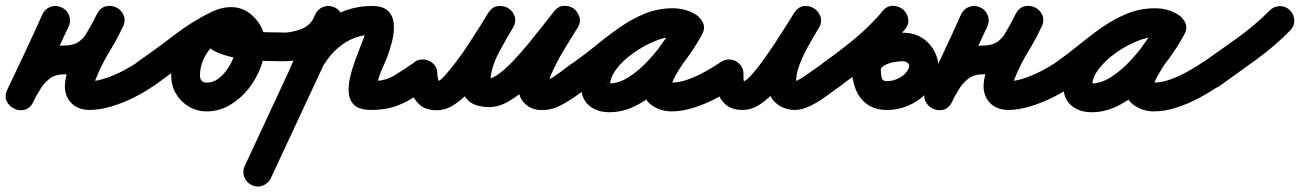

<svg xmlns="http://www.w3.org/2000/svg" viewBox="-28 -336 4564 674"><path d="M121 -286Q130 -305 149.5 -312Q169 -319 188 -310Q207 -302 214.5 -282Q222 -262 213 -243Q182 -177 151 -111Q120 -45 89 22Q78 44 58.5 48.5Q39 53 22 45Q4 36 -4.5 18Q-13 0 -2 -22Q19 -64 45 -99Q71 -134 108 -155Q145 -176 196 -176Q232 -176 252 -192Q272 -208 285 -233.5Q298 -259 313 -288Q325 -310 344.5 -314Q364 -318 380 -310Q397 -302 405.5 -284Q414 -266 404 -244Q384 -200 359 -159.5Q334 -119 315 -75Q311 -66 307.5 -57Q304 -48 303 -38Q302 -33 302 -32Q299 -36 298.5 -39Q298 -42 294 -46Q293 -47 288.5 -49Q284 -51 286 -51Q312 -51 343 -61.5Q374 -72 404 -87.5Q434 -103 455 -118Q472 -130 492.5 -126.5Q513 -123 525 -106Q537 -89 533.5 -68.5Q530 -48 513 -36Q484 -15 444.5 5Q405 25 363.5 37.5Q322 50 286 50Q264 50 245 41.5Q226 33 213 14Q198 -10 200 -40Q202 -70 215 -103Q228 -136 246.5 -169Q265 -202 283 -232Q301 -262 312 -285Q322 -308 342 -311.5Q362 -315 379 -307Q396 -298 405 -280Q414 -262 403 -241Q377 -193 352.5 -155.5Q328 -118 292 -96.5Q256 -75 196 -75Q166 -75 146.5 -60Q127 -45 113.5 -23Q100 -1 88 22Q77 45 57.5 49.5Q38 54 21 45Q4 37 -4.5 19Q-13 1 -2 -22Q29 -87 60 -153Q91 -219 121 -286Q121 -286 121 -286Q121 -286 121 -286Z M442 -48Q431 -65 434.5 -86Q438 -107 455 -119Q519 -163 582.5 -212Q646 -261 716 -295Q739 -306 757 -297Q775 -288 783 -271Q791 -254 786.5 -234Q782 -214 760 -204Q722 -186 698 -149Q674 -112 674 -71Q674 -46 698 -46Q720 -46 738.5 -60Q757 -74 771.5 -95.5Q786 -117 794 -140.5Q802 -164 802 -183Q802 -189 797 -199.5Q792 -210 783 -210Q775 -210 772.5 -208Q770 -206 776 -212Q778 -214 780.5 -219Q783 -224 782 -221Q782 -221 782 -221Q782 -221 782 -221Q782 -222 782 -223Q782 -224 782 -225Q783 -232 780 -239Q779 -241 777.5 -242Q776 -243 776 -245Q776 -248 780 -244Q784 -240 787 -239Q798 -236 809 -233.5Q820 -231 831 -229Q864 -224 898 -223Q932 -222 965 -222Q986 -221 1001 -206.5Q1016 -192 1015 -171Q1015 -150 1000.5 -135Q986 -120 965 -121Q943 -121 904 -122Q865 -123 821.5 -129Q778 -135 742 -149Q706 -163 689 -188.5Q672 -214 686 -255Q686 -255 686 -255Q686 -255 686 -255Q697 -286 725 -298.5Q753 -311 783 -311Q817 -311 844 -292.5Q871 -274 887 -245Q903 -216 903 -183Q903 -143 887.5 -101Q872 -59 844 -24Q816 11 778.5 33Q741 55 698 55Q663 55 634.5 38Q606 21 589.5 -7.5Q573 -36 573 -71Q573 -118 591.5 -162Q610 -206 642 -241Q674 -276 717 -295Q740 -306 758 -297Q776 -288 784 -271Q792 -254 787.5 -234.5Q783 -215 761 -204Q694 -172 633.5 -125Q573 -78 513 -35Q496 -24 475 -27.5Q454 -31 442 -48Z M965 -121Q944 -120 929.5 -135Q915 -150 915 -171Q914 -192 929 -206.5Q944 -221 965 -221Q1000 -222 1032 -235Q1064 -248 1078 -283Q1086 -303 1105 -311Q1124 -319 1144 -311Q1163 -304 1171.5 -284.5Q1180 -265 1172 -246Q1146 -181 1089 -151Q1032 -121 965 -121Q965 -121 965 -121Q965 -121 965 -121ZM1079 -286Q1088 -305 1107.5 -312Q1127 -319 1146 -310Q1165 -301 1172.5 -281.5Q1180 -262 1171 -243Q1109 -110 1047 23Q985 156 923 289Q923 289 923 289Q923 289 923 289Q914 308 894.5 315.5Q875 323 856 314Q837 305 829.5 285.5Q822 266 831 247Q893 114 955 -19.5Q1017 -153 1079 -286Q1079 -286 1079 -286Q1079 -286 1079 -286ZM1084 -59Q1077 -39 1057.5 -30.5Q1038 -22 1019 -30Q999 -37 990.5 -56.5Q982 -76 990 -95Q1009 -146 1042 -190.5Q1075 -235 1121 -266Q1192 -315 1277 -315Q1318 -315 1335.5 -296.5Q1353 -278 1354.5 -249Q1356 -220 1348 -189.5Q1340 -159 1331 -135Q1321 -111 1310 -86Q1299 -61 1296 -35Q1296 -34 1296 -32.5Q1296 -31 1295 -30Q1296 -31 1295 -33Q1294 -34 1293.5 -35.5Q1293 -37 1292 -38Q1287 -46 1278 -50Q1276 -51 1275 -51Q1324 -51 1357 -71.5Q1390 -92 1428 -118Q1428 -118 1428 -118Q1428 -118 1428 -118Q1445 -130 1465.5 -126.5Q1486 -123 1498 -106Q1510 -89 1506.5 -68.5Q1503 -48 1486 -36Q1452 -12 1420.5 8Q1389 28 1354.5 39Q1320 50 1275 50Q1235 50 1217 34Q1199 18 1196.5 -8.5Q1194 -35 1201 -65Q1208 -95 1218.5 -123.5Q1229 -152 1237 -172Q1243 -187 1249 -203Q1255 -219 1256 -235Q1256 -234 1256 -233Q1257 -231 1258 -229Q1262 -221 1271 -216Q1272 -216 1273 -215.5Q1274 -215 1275 -215Q1276 -214 1277 -214Q1224 -214 1177 -182Q1145 -160 1121.5 -127.5Q1098 -95 1084 -59Q1084 -59 1084 -59Q1084 -59 1084 -59Z M1407 -77Q1407 -98 1421.5 -113Q1436 -128 1457 -127Q1478 -127 1493 -112.5Q1508 -98 1507 -77Q1507 -69 1510.5 -56Q1514 -43 1508 -48Q1506 -49 1503.5 -49.5Q1501 -50 1505 -50Q1515 -50 1533.5 -70.5Q1552 -91 1575 -121.5Q1598 -152 1620 -186Q1642 -220 1660 -248.5Q1678 -277 1686 -291Q1700 -312 1719.5 -314.5Q1739 -317 1755 -308Q1772 -298 1778.5 -279Q1785 -260 1773 -239Q1750 -201 1725 -155Q1700 -109 1694 -64Q1693 -61 1694 -56Q1695 -51 1693 -53Q1690 -56 1687 -58.5Q1684 -61 1690 -60Q1690 -60 1688 -60Q1687 -60 1687 -60Q1703 -61 1727 -79.5Q1751 -98 1778.5 -127.5Q1806 -157 1832.5 -189.5Q1859 -222 1881.5 -251Q1904 -280 1917 -296Q1932 -315 1951.5 -315.5Q1971 -316 1986 -306Q2000 -295 2006 -276.5Q2012 -258 1999 -238Q1974 -198 1950 -158Q1926 -118 1907 -75Q1903 -65 1899 -53.5Q1895 -42 1893 -31Q1893 -29 1892.5 -31.5Q1892 -34 1892 -35Q1891 -37 1890 -38.5Q1889 -40 1887 -42Q1885 -45 1879 -47.5Q1873 -50 1877 -50Q1891 -51 1911.5 -64Q1932 -77 1952.5 -93Q1973 -109 1987 -118Q1987 -118 1987 -118Q1987 -118 1987 -118Q2004 -130 2024.5 -126.5Q2045 -123 2057 -106Q2069 -89 2065.5 -68.5Q2062 -48 2045 -36Q2023 -20 1996 -0.5Q1969 19 1940 34Q1911 49 1883 50Q1862 52 1843 45.5Q1824 39 1810 23Q1791 1 1792.5 -31.5Q1794 -64 1808 -101.5Q1822 -139 1842 -175.5Q1862 -212 1882 -242.5Q1902 -273 1913 -291Q1926 -311 1946 -311.5Q1966 -312 1982 -301Q1998 -289 2004 -270Q2010 -251 1996 -233Q1975 -207 1948 -172Q1921 -137 1890 -100Q1859 -63 1825 -31Q1791 1 1756.5 20.5Q1722 40 1688 40Q1688 40 1686 40Q1685 40 1685 40Q1639 38 1617.5 18.5Q1596 -1 1593 -32.5Q1590 -64 1599.5 -100.5Q1609 -137 1625 -173.5Q1641 -210 1658 -241Q1675 -272 1686 -290Q1699 -312 1719 -314.5Q1739 -317 1755 -307Q1771 -297 1778 -278Q1785 -259 1772 -238Q1756 -212 1734.5 -175.5Q1713 -139 1687 -99.5Q1661 -60 1631 -26Q1601 8 1569.5 29.5Q1538 51 1505 51Q1467 51 1445.5 32Q1424 13 1415 -16Q1406 -45 1407 -77Q1407 -77 1407 -77Q1407 -77 1407 -77Z M1975 -48Q1963 -65 1966.5 -86Q1970 -107 1987 -118Q2027 -146 2066.5 -178.5Q2106 -211 2148.5 -240.5Q2191 -270 2236.5 -288.5Q2282 -307 2334 -307Q2356 -307 2378 -301Q2400 -295 2418 -282Q2438 -268 2439.5 -248.5Q2441 -229 2431 -214Q2421 -198 2402.5 -191.5Q2384 -185 2364 -197Q2355 -202 2349 -204Q2343 -206 2332 -206Q2305 -206 2268 -190.5Q2231 -175 2195.5 -150Q2160 -125 2136.5 -94.5Q2113 -64 2113 -34Q2113 -30 2112.5 -32Q2112 -34 2111 -36Q2104 -46 2102 -44.5Q2100 -43 2111 -43Q2145 -43 2181 -66.5Q2217 -90 2249.5 -125.5Q2282 -161 2307.5 -198Q2333 -235 2348 -262Q2360 -284 2380 -287.5Q2400 -291 2416 -282Q2433 -273 2440.5 -254.5Q2448 -236 2436 -214Q2428 -198 2410.5 -173Q2393 -148 2374 -120Q2355 -92 2342 -68.5Q2329 -45 2329 -32Q2329 -33 2329 -35Q2328 -38 2326 -40Q2325 -43 2322 -45Q2319 -47 2322 -46Q2325 -46 2329 -46Q2357 -46 2388.5 -57.5Q2420 -69 2450 -86Q2480 -103 2502 -118Q2519 -130 2539.5 -126.5Q2560 -123 2572 -106Q2584 -89 2580.5 -68.5Q2577 -48 2560 -36Q2529 -14 2490 7Q2451 28 2409.5 41.5Q2368 55 2329 55Q2291 55 2259.5 33Q2228 11 2228 -32Q2228 -71 2250 -111Q2272 -151 2300.5 -189.5Q2329 -228 2348 -262Q2360 -284 2380 -287.5Q2400 -291 2416 -282Q2433 -273 2440.5 -254.5Q2448 -236 2436 -214Q2414 -173 2379.5 -126Q2345 -79 2302.5 -37Q2260 5 2211 31.5Q2162 58 2111 58Q2068 58 2040 34.5Q2012 11 2012 -34Q2012 -76 2032.5 -115.5Q2053 -155 2087 -189.5Q2121 -224 2163.5 -250.5Q2206 -277 2249.5 -292Q2293 -307 2332 -307Q2377 -307 2414 -285Q2435 -273 2436.5 -253Q2438 -233 2427 -216Q2417 -200 2398 -193Q2379 -186 2360 -200Q2354 -204 2347 -205Q2340 -206 2334 -206Q2294 -206 2256 -188Q2218 -170 2181.5 -142.5Q2145 -115 2110.5 -86Q2076 -57 2045 -36Q2028 -24 2007 -27.5Q1986 -31 1975 -48Z M2481 -77Q2481 -98 2495.5 -112.5Q2510 -127 2531 -127Q2552 -127 2567 -112.5Q2582 -98 2582 -77Q2582 -70 2582 -62.5Q2582 -55 2584 -48Q2586 -42 2581 -46Q2576 -50 2579 -50Q2589 -50 2607.5 -70Q2626 -90 2648.5 -121Q2671 -152 2693 -185.5Q2715 -219 2733 -247.5Q2751 -276 2760 -291Q2774 -312 2793.5 -314.5Q2813 -317 2829 -307Q2845 -297 2852 -278.5Q2859 -260 2846 -238Q2832 -214 2812.5 -180Q2793 -146 2779 -110Q2765 -74 2767 -44Q2767 -44 2763 -47.5Q2759 -51 2764 -50Q2764 -50 2762 -50Q2761 -50 2761 -50Q2766 -50 2780 -58.5Q2794 -67 2810.5 -78.5Q2827 -90 2842.5 -101Q2858 -112 2867 -118Q2867 -118 2867 -118Q2867 -118 2867 -118Q2884 -130 2904.5 -126.5Q2925 -123 2937 -106Q2949 -89 2945.5 -68.5Q2942 -48 2925 -36Q2903 -21 2875.5 -0.5Q2848 20 2818 35Q2788 50 2761 50Q2761 50 2760 50Q2758 50 2758 50Q2738 49 2719.5 41Q2701 33 2687 17Q2668 -7 2665.5 -38.5Q2663 -70 2672.5 -105Q2682 -140 2697.5 -174.5Q2713 -209 2730 -239Q2747 -269 2760 -290Q2772 -311 2792 -313.5Q2812 -316 2829 -306Q2845 -296 2852 -277Q2859 -258 2846 -237Q2830 -212 2808 -175.5Q2786 -139 2759.5 -100Q2733 -61 2703 -26.5Q2673 8 2642 29Q2611 50 2579 50Q2542 50 2520.5 32Q2499 14 2490 -15.5Q2481 -45 2481 -77Q2481 -77 2481 -77Q2481 -77 2481 -77Z M2853 -48Q2841 -65 2844.5 -86Q2848 -107 2865 -118Q2922 -158 2973.5 -201Q3025 -244 3071 -297Q3087 -316 3107 -315.5Q3127 -315 3142 -303Q3156 -291 3160 -271Q3164 -251 3148 -232Q3131 -212 3112 -190Q3093 -168 3079 -144Q3065 -120 3064 -92Q3064 -92 3064 -92Q3064 -92 3064 -92Q3064 -80 3066.5 -65.5Q3069 -51 3085 -51Q3108 -51 3130 -63Q3152 -75 3162 -96Q3167 -108 3159 -114.5Q3151 -121 3142 -121Q3142 -121 3141.5 -121Q3141 -121 3141 -121Q3141 -121 3141 -121Q3141 -121 3141 -121Q3130 -121 3113.5 -118.5Q3097 -116 3082.5 -109.5Q3068 -103 3062 -91Q3062 -91 3062 -91Q3062 -91 3062 -91Q3053 -72 3033.5 -65Q3014 -58 2995 -68Q2976 -77 2969 -96.5Q2962 -116 2972 -135Q2987 -166 3014.5 -185.5Q3042 -205 3075.5 -213.5Q3109 -222 3142 -221Q3142 -221 3141.5 -221Q3141 -221 3141 -221Q3141 -221 3141 -221Q3141 -221 3141 -221Q3185 -222 3217.5 -197Q3250 -172 3261.5 -133Q3273 -94 3254 -54Q3231 -5 3184.5 22.5Q3138 50 3085 50Q3043 50 3015.5 29.5Q2988 9 2975 -24.5Q2962 -58 2963 -96Q2963 -96 2963 -96Q2963 -96 2963 -96Q2965 -138 2981 -172Q2997 -206 3021 -236.5Q3045 -267 3070 -297Q3086 -316 3106.5 -315.5Q3127 -315 3141 -302Q3156 -290 3160 -270Q3164 -250 3147 -231Q3097 -174 3041 -126.5Q2985 -79 2923 -36Q2906 -24 2885 -27.5Q2864 -31 2853 -48Z M3346 -286Q3355 -305 3374.5 -312Q3394 -319 3413 -310Q3432 -302 3439.5 -282Q3447 -262 3438 -243Q3407 -177 3376 -111Q3345 -45 3314 22Q3303 44 3283.5 48.5Q3264 53 3247 45Q3229 36 3220.5 18Q3212 0 3223 -22Q3244 -64 3270 -99Q3296 -134 3333 -155Q3370 -176 3421 -176Q3457 -176 3477 -192Q3497 -208 3510 -233.5Q3523 -259 3538 -288Q3550 -310 3569.5 -314Q3589 -318 3605 -310Q3622 -302 3630.5 -284Q3639 -266 3629 -244Q3609 -200 3584 -159.5Q3559 -119 3540 -75Q3536 -66 3532.5 -57Q3529 -48 3528 -38Q3527 -33 3527 -32Q3524 -36 3523.5 -39Q3523 -42 3519 -46Q3518 -47 3513.5 -49Q3509 -51 3511 -51Q3537 -51 3568 -61.5Q3599 -72 3629 -87.5Q3659 -103 3680 -118Q3697 -130 3717.5 -126.5Q3738 -123 3750 -106Q3762 -89 3758.5 -68.5Q3755 -48 3738 -36Q3709 -15 3669.5 5Q3630 25 3588.5 37.5Q3547 50 3511 50Q3489 50 3470 41.5Q3451 33 3438 14Q3423 -10 3425 -40Q3427 -70 3440 -103Q3453 -136 3471.5 -169Q3490 -202 3508 -232Q3526 -262 3537 -285Q3547 -308 3567 -311.5Q3587 -315 3604 -307Q3621 -298 3630 -280Q3639 -262 3628 -241Q3602 -193 3577.5 -155.5Q3553 -118 3517 -96.5Q3481 -75 3421 -75Q3391 -75 3371.5 -60Q3352 -45 3338.5 -23Q3325 -1 3313 22Q3302 45 3282.5 49.5Q3263 54 3246 45Q3229 37 3220.5 19Q3212 1 3223 -22Q3254 -87 3285 -153Q3316 -219 3346 -286Q3346 -286 3346 -286Q3346 -286 3346 -286Z M3668 -48Q3656 -65 3659.5 -86Q3663 -107 3680 -118Q3720 -146 3759.5 -178.5Q3799 -211 3841.5 -240.5Q3884 -270 3929.5 -288.5Q3975 -307 4027 -307Q4049 -307 4071 -301Q4093 -295 4111 -282Q4131 -268 4132.5 -248.5Q4134 -229 4124 -214Q4114 -198 4095.5 -191.5Q4077 -185 4057 -197Q4048 -202 4042 -204Q4036 -206 4025 -206Q3998 -206 3961 -190.5Q3924 -175 3888.5 -150Q3853 -125 3829.5 -94.5Q3806 -64 3806 -34Q3806 -30 3805.5 -32Q3805 -34 3804 -36Q3797 -46 3795 -44.5Q3793 -43 3804 -43Q3838 -43 3874 -66.5Q3910 -90 3942.5 -125.5Q3975 -161 4000.5 -198Q4026 -235 4041 -262Q4053 -284 4073 -287.5Q4093 -291 4109 -282Q4126 -273 4133.5 -254.5Q4141 -236 4129 -214Q4121 -198 4103.5 -173Q4086 -148 4067 -120Q4048 -92 4035 -68.5Q4022 -45 4022 -32Q4022 -33 4022 -35Q4021 -38 4019 -40Q4018 -43 4015 -45Q4012 -47 4015 -46Q4018 -46 4022 -46Q4050 -46 4081.5 -57.5Q4113 -69 4143 -86Q4173 -103 4195 -118Q4212 -130 4232.5 -126.5Q4253 -123 4265 -106Q4277 -89 4273.5 -68.5Q4270 -48 4253 -36Q4222 -14 4183 7Q4144 28 4102.5 41.5Q4061 55 4022 55Q3984 55 3952.5 33Q3921 11 3921 -32Q3921 -71 3943 -111Q3965 -151 3993.5 -189.5Q4022 -228 4041 -262Q4053 -284 4073 -287.5Q4093 -291 4109 -282Q4126 -273 4133.5 -254.5Q4141 -236 4129 -214Q4107 -173 4072.5 -126Q4038 -79 3995.5 -37Q3953 5 3904 31.5Q3855 58 3804 58Q3761 58 3733 34.5Q3705 11 3705 -34Q3705 -76 3725.5 -115.5Q3746 -155 3780 -189.5Q3814 -224 3856.5 -250.5Q3899 -277 3942.5 -292Q3986 -307 4025 -307Q4070 -307 4107 -285Q4128 -273 4129.5 -253Q4131 -233 4120 -216Q4110 -200 4091 -193Q4072 -186 4053 -200Q4047 -204 4040 -205Q4033 -206 4027 -206Q3987 -206 3949 -188Q3911 -170 3874.5 -142.5Q3838 -115 3803.5 -86Q3769 -57 3738 -36Q3721 -24 3700 -27.5Q3679 -31 3668 -48Z M4183 -46Q4171 -63 4174.5 -84Q4178 -105 4195 -117Q4255 -159 4316 -203Q4377 -247 4429 -299Q4429 -299 4429 -299Q4429 -299 4429 -299Q4444 -314 4464.5 -314.5Q4485 -315 4500 -300Q4515 -285 4515.5 -264.5Q4516 -244 4501 -229Q4446 -173 4381.5 -126.5Q4317 -80 4253 -34Q4236 -22 4215.5 -25.5Q4195 -29 4183 -46Z"/></svg>

Font: FRB American Cursive Ultra
Style: Bold Italic
Weight: 1000
Italic angle: -25°
Version: Version 2.0;Modular Font Editor K font №1